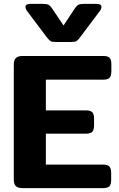

<svg xmlns="http://www.w3.org/2000/svg" viewBox="-20 -968 614 988"><path d="M221 -776 121 -909Q111 -922 111 -932Q111 -948 135 -948H200Q221 -948 229.5 -943.5Q238 -939 247 -926L307 -837L366 -926Q375 -939 383.5 -943.5Q392 -948 413 -948H478Q502 -948 502 -932Q502 -922 492 -909L392 -776Q381 -761 373.5 -756.5Q366 -752 346 -752H267Q247 -752 240 -756.5Q233 -761 221 -776ZM51 -43V-636Q51 -658 61.5 -669Q72 -680 96 -680H511Q535 -680 544 -670.5Q553 -661 553 -638V-601Q553 -578 544 -568Q535 -558 511 -558H216V-400H422Q446 -400 455 -390.5Q464 -381 464 -358V-323Q464 -300 455 -290Q446 -280 422 -280H216V-121H510Q534 -121 543 -111Q552 -101 552 -78V-42Q552 -19 543 -9.5Q534 0 510 0H96Q72 0 61.5 -10.5Q51 -21 51 -43Z"/></svg>

Font: Mitr Medium
Style: Regular
Weight: 500
Designer: Thanarat Vachiruckul
Foundry: Cadson Demak
Version: Version 1.003